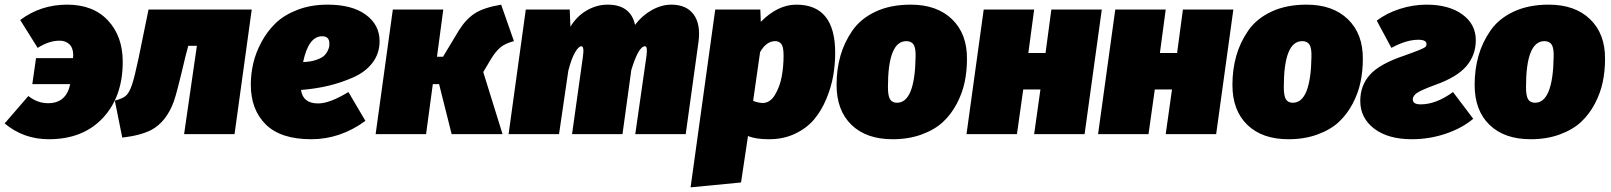

<svg xmlns="http://www.w3.org/2000/svg" viewBox="-59 -577 6931 826"><path d="M230 -557Q342 -557 405.5 -489Q469 -421 469 -311Q469 -161 383.5 -69.5Q298 22 151 22Q42 22 -39 -46L63 -164Q102 -133 148 -133Q226 -133 243 -215H80L96 -327H255Q256 -334 256 -340Q256 -370 240 -386Q224 -402 197 -402Q152 -402 103 -371L28 -491Q116 -557 230 -557Z M1024 -536 950 0H733L788 -380H751L739 -335Q702 -177 689 -141Q657 -53 592 -18Q545 6 467 15L435 -144Q469 -153 483 -165.5Q497 -178 508.5 -211.5Q520 -245 537 -326L580 -536Z M1574 -400Q1574 -347 1543.5 -307Q1513 -267 1460.5 -244Q1408 -221 1353.5 -208Q1299 -195 1236 -190Q1244 -132 1310 -132Q1359 -132 1440 -181L1513 -57Q1405 22 1280 22Q1149 22 1084.5 -41.5Q1020 -105 1020 -213Q1020 -259 1030.5 -304.5Q1041 -350 1066 -396.5Q1091 -443 1127.5 -478Q1164 -513 1221.5 -535Q1279 -557 1350 -557Q1456 -557 1515 -513.5Q1574 -470 1574 -400ZM1245 -310Q1277 -311 1300.5 -319Q1324 -327 1334.5 -336.5Q1345 -346 1351 -359Q1357 -372 1357.5 -377.5Q1358 -383 1358 -390Q1358 -421 1327 -421Q1268 -421 1245 -310Z M2097 -557 2152 -400Q2113 -390 2092.5 -372Q2072 -354 2052 -321L2020 -267L2103 0H1884L1830 -215H1803L1774 0H1557L1631 -536H1848L1821 -333H1847L1915 -446Q1945 -494 1983 -519Q2021 -544 2097 -557Z M2829 -557Q2894 -557 2925 -515Q2956 -473 2946 -397L2891 0H2674L2722 -335Q2728 -378 2716 -378Q2688 -378 2657 -276L2619 0H2402L2449 -335Q2455 -378 2442 -378Q2430 -378 2414.5 -351Q2399 -324 2386 -273L2346 0H2129L2203 -536H2392L2395 -462Q2422 -507 2465 -532Q2508 -557 2555 -557Q2654 -557 2673 -470Q2703 -510 2745 -533.5Q2787 -557 2829 -557Z M2912 229 3018 -536H3212L3214 -483Q3287 -557 3367 -557Q3534 -557 3534 -350Q3534 -300 3525.5 -251Q3517 -202 3496 -151.5Q3475 -101 3443.5 -63.5Q3412 -26 3362 -2Q3312 22 3250 22Q3190 22 3159 8L3129 208ZM3222 -134Q3254 -134 3275 -169Q3296 -204 3304 -247.5Q3312 -291 3312 -338Q3312 -375 3302.5 -387.5Q3293 -400 3276 -400Q3238 -400 3211 -353L3181 -143Q3205 -134 3222 -134Z M3781 22Q3668 22 3604 -40Q3540 -102 3540 -212Q3540 -278 3556.5 -336.5Q3573 -395 3608.5 -446Q3644 -497 3708 -527Q3772 -557 3859 -557Q3972 -557 4037 -494Q4102 -431 4101 -323Q4101 -271 4091 -223.5Q4081 -176 4057 -130.5Q4033 -85 3997.5 -52Q3962 -19 3906 1.5Q3850 22 3781 22ZM3800 -135Q3877 -135 3880 -333Q3881 -370 3871.5 -385Q3862 -400 3840 -400Q3761 -400 3761 -202Q3761 -165 3770 -150Q3779 -135 3800 -135Z M4390 0 4417 -192H4343L4316 0H4099L4173 -536H4390L4365 -349H4439L4464 -536H4681L4607 0Z M4956 0 4983 -192H4909L4882 0H4665L4739 -536H4956L4931 -349H5005L5030 -536H5247L5173 0Z M5484 22Q5371 22 5307 -40Q5243 -102 5243 -212Q5243 -278 5259.5 -336.5Q5276 -395 5311.5 -446Q5347 -497 5411 -527Q5475 -557 5562 -557Q5675 -557 5740 -494Q5805 -431 5804 -323Q5804 -271 5794 -223.5Q5784 -176 5760 -130.5Q5736 -85 5700.5 -52Q5665 -19 5609 1.5Q5553 22 5484 22ZM5503 -135Q5580 -135 5583 -333Q5584 -370 5574.5 -385Q5565 -400 5543 -400Q5464 -400 5464 -202Q5464 -165 5473 -150Q5482 -135 5503 -135Z M6078 -557Q6174 -557 6232 -515Q6290 -473 6290 -404Q6290 -340 6249.5 -292.5Q6209 -245 6116 -212Q6056 -190 6037.5 -177.5Q6019 -165 6019 -149Q6019 -128 6053 -128Q6119 -128 6192 -181L6279 -66Q6230 -25 6160 -1.5Q6090 22 6015 22Q5913 22 5853 -23.5Q5793 -69 5793 -143Q5793 -209 5834.5 -255.5Q5876 -302 5983 -338Q6028 -354 6048.5 -362.5Q6069 -371 6073.5 -375.5Q6078 -380 6078 -387Q6078 -406 6043 -406Q5991 -406 5927 -371L5864 -488Q5905 -520 5962.5 -538.5Q6020 -557 6078 -557Z M6526 22Q6413 22 6349 -40Q6285 -102 6285 -212Q6285 -278 6301.5 -336.5Q6318 -395 6353.5 -446Q6389 -497 6453 -527Q6517 -557 6604 -557Q6717 -557 6782 -494Q6847 -431 6846 -323Q6846 -271 6836 -223.5Q6826 -176 6802 -130.5Q6778 -85 6742.5 -52Q6707 -19 6651 1.5Q6595 22 6526 22ZM6545 -135Q6622 -135 6625 -333Q6626 -370 6616.5 -385Q6607 -400 6585 -400Q6506 -400 6506 -202Q6506 -165 6515 -150Q6524 -135 6545 -135Z"/></svg>

Font: Fira Sans Ultra
Style: Italic
Weight: 950
Italic angle: -8°
Designer: Carrois Corporate & Edenspiekermann AG
Foundry: Carrois Corporate GbR & Edenspiekermann AG
Version: Version 4.203;PS 004.203;hotconv 1.0.88;makeotf.lib2.5.64775